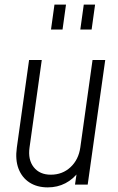

<svg xmlns="http://www.w3.org/2000/svg" viewBox="-20 -800 513 832"><path d="M187 12Q140.5 12 107.8 -9.2Q75 -30.5 60.2 -69.2Q45.5 -108 53 -161L106 -540H161L108 -161Q100.5 -108 126.2 -75.5Q152 -43 200 -43Q250.5 -43 285.5 -75.5Q320.5 -108 328 -161L381 -540H436L360 0H305L315 -68L322 -57Q298 -24 263.5 -6Q229 12 187 12ZM201 -672 216 -780H266L251 -672ZM328 -672 343 -780H392L377 -672Z"/></svg>

Font: Mohave Light Light
Style: Italic
Weight: 300
Italic angle: -8°
Version: Version 2.003